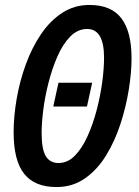

<svg xmlns="http://www.w3.org/2000/svg" viewBox="-20 -745 561 775"><path d="M208 10Q120 10 77.5 -43.5Q35 -97 35 -211Q35 -276 47.5 -347.5Q60 -419 84.5 -486Q109 -553 145.5 -607Q182 -661 231 -693Q280 -725 341 -725Q429 -725 470 -671Q511 -617 511 -510Q511 -453 500 -384Q489 -315 466.5 -245.5Q444 -176 408.5 -118Q373 -60 323 -25Q273 10 208 10ZM216 -87Q253 -87 282 -116.5Q311 -146 333 -194.5Q355 -243 370 -300Q385 -357 392.5 -412.5Q400 -468 400 -512Q400 -628 332 -628Q293 -628 263 -597Q233 -566 211.5 -516.5Q190 -467 175.5 -410Q161 -353 154.5 -300Q148 -247 148 -210Q148 -142 165 -114.5Q182 -87 216 -87ZM195 -315 216 -411H352L331 -315Z"/></svg>

Font: Noto Sans ExtraCondensed SemiBold
Style: Italic
Weight: 600
Width: 2
Italic angle: -12°
Designer: Monotype Design Team
Foundry: Monotype Imaging Inc.
Version: Version 2.013; ttfautohint (v1.8.4.7-5d5b)